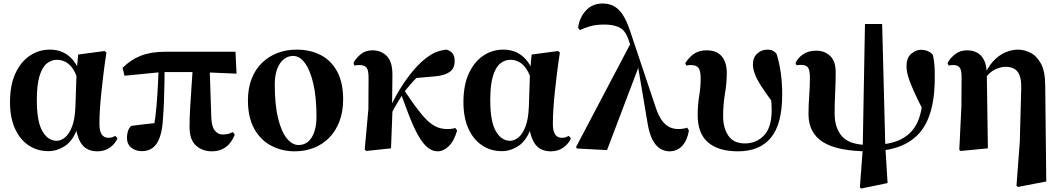

<svg xmlns="http://www.w3.org/2000/svg" viewBox="-20 -846 6054 1095"><path d="M256 16Q192 16 142.5 -17.5Q93 -51 65 -113.5Q37 -176 37 -264Q37 -360 67.5 -426.5Q98 -493 149.5 -528Q201 -563 265 -563Q336 -563 383.5 -517Q431 -471 443 -394H449L428 -375Q416 -422 397.5 -450.5Q379 -479 355.5 -492Q332 -505 305 -505Q273 -505 247 -484Q221 -463 205.5 -413Q190 -363 190 -276Q190 -152 222 -97.5Q254 -43 303 -43Q327 -43 350.5 -62Q374 -81 390.5 -123Q407 -165 410 -235L417 -441L426 -535L577 -555L587 -546Q578 -489 571 -432.5Q564 -376 558.5 -323.5Q553 -271 550 -224.5Q547 -178 547 -140Q547 -99 560 -79.5Q573 -60 599 -60Q612 -60 621 -63.5Q630 -67 638 -71L650 -57Q637 -26 607 -4.5Q577 17 536 17Q481 17 451.5 -17Q422 -51 411 -127L427 -129Q400 -47 353.5 -15.5Q307 16 256 16Z M789 16Q753 16 728.5 -4Q704 -24 704 -61Q704 -80 709.5 -97.5Q715 -115 728 -128Q766 -133 803.5 -137.5Q841 -142 883 -146L856 -116Q867 -174 872.5 -240Q878 -306 881 -369Q884 -432 886 -482H919Q919 -437 918 -380.5Q917 -324 915 -267.5Q913 -211 909 -164Q904 -75 875 -29.5Q846 16 789 16ZM690 -414 679 -459Q726 -506 784 -528.5Q842 -551 925 -551H1323L1329 -426L1117 -435H903ZM1189 17Q1134 17 1097.5 -16Q1061 -49 1061 -122Q1061 -172 1064.5 -232Q1068 -292 1072.5 -356.5Q1077 -421 1081 -482H1175L1185 -176Q1187 -124 1205 -101.5Q1223 -79 1250 -79Q1269 -79 1281.5 -82.5Q1294 -86 1308 -93L1319 -78Q1300 -30 1267 -6.5Q1234 17 1189 17Z M1661 17Q1587 17 1526 -15.5Q1465 -48 1429.5 -112.5Q1394 -177 1394 -273Q1394 -344 1415.5 -398Q1437 -452 1475 -488.5Q1513 -525 1563 -544Q1613 -563 1671 -563Q1750 -563 1810 -531.5Q1870 -500 1903.5 -437Q1937 -374 1937 -280Q1937 -208 1915.5 -152.5Q1894 -97 1856 -59Q1818 -21 1768 -2Q1718 17 1661 17ZM1682 -19Q1716 -19 1738.5 -39Q1761 -59 1773 -95.5Q1785 -132 1785 -179Q1785 -291 1767 -368.5Q1749 -446 1719 -486.5Q1689 -527 1652 -527Q1621 -527 1597 -507Q1573 -487 1560 -450.5Q1547 -414 1547 -366Q1547 -248 1566 -171Q1585 -94 1616 -56.5Q1647 -19 1682 -19Z M2069 15 2060 7 2081 -225 2082 -403Q2082 -447 2070 -461Q2058 -475 2028 -475Q2021 -475 2014.5 -474.5Q2008 -474 2001 -472L1996 -488Q2012 -517 2039 -538Q2066 -559 2104 -559Q2154 -559 2186.5 -526Q2219 -493 2218 -416Q2218 -373 2217 -328.5Q2216 -284 2216 -240L2219 -236Q2217 -175 2214.5 -117.5Q2212 -60 2210 0ZM2202 -176 2185 -194H2189L2199 -220Q2223 -274 2254.5 -327Q2286 -380 2322 -425.5Q2358 -471 2393 -501Q2431 -533 2460.5 -546Q2490 -559 2526 -563Q2546 -558 2559.5 -543Q2573 -528 2573 -497Q2573 -456 2545 -436Q2517 -416 2465 -411L2341 -400L2432 -470Q2396 -442 2358.5 -405Q2321 -368 2282 -317L2278 -310Q2264 -289 2252 -269.5Q2240 -250 2228 -228Q2216 -206 2202 -176ZM2477 17Q2445 17 2418 -5.5Q2391 -28 2366.5 -71Q2342 -114 2317.5 -175.5Q2293 -237 2266 -314L2284 -333Q2323 -275 2354 -233Q2385 -191 2412.5 -163.5Q2440 -136 2468.5 -123Q2497 -110 2531 -110Q2548 -110 2559 -112Q2570 -114 2577 -116L2587 -102Q2570 -42 2539.5 -12.5Q2509 17 2477 17Z M2842 16Q2778 16 2728.5 -17.5Q2679 -51 2651 -113.5Q2623 -176 2623 -264Q2623 -360 2653.5 -426.5Q2684 -493 2735.5 -528Q2787 -563 2851 -563Q2922 -563 2969.5 -517Q3017 -471 3029 -394H3035L3014 -375Q3002 -422 2983.5 -450.5Q2965 -479 2941.5 -492Q2918 -505 2891 -505Q2859 -505 2833 -484Q2807 -463 2791.5 -413Q2776 -363 2776 -276Q2776 -152 2808 -97.5Q2840 -43 2889 -43Q2913 -43 2936.5 -62Q2960 -81 2976.5 -123Q2993 -165 2996 -235L3003 -441L3012 -535L3163 -555L3173 -546Q3164 -489 3157 -432.5Q3150 -376 3144.5 -323.5Q3139 -271 3136 -224.5Q3133 -178 3133 -140Q3133 -99 3146 -79.5Q3159 -60 3185 -60Q3198 -60 3207 -63.5Q3216 -67 3224 -71L3236 -57Q3223 -26 3193 -4.5Q3163 17 3122 17Q3067 17 3037.5 -17Q3008 -51 2997 -127L3013 -129Q2986 -47 2939.5 -15.5Q2893 16 2842 16Z M3271 1 3265 -7 3583 -611 3626 -475 3442 10ZM3798 17Q3770 17 3744.5 1.5Q3719 -14 3700 -51.5Q3681 -89 3671 -156L3618 -471L3616 -472L3564 -621Q3546 -673 3512.5 -689.5Q3479 -706 3426 -706Q3380 -706 3345 -696Q3310 -686 3287 -674L3277 -688Q3285 -747 3322 -786.5Q3359 -826 3417 -826Q3473 -826 3509.5 -789.5Q3546 -753 3574 -668L3719 -235Q3735 -187 3754.5 -160Q3774 -133 3797.5 -121.5Q3821 -110 3848 -110Q3860 -110 3874.5 -112Q3889 -114 3899 -118L3909 -102Q3900 -46 3871 -14.5Q3842 17 3798 17Z M4189 17Q4077 17 4018 -34Q3959 -85 3959 -188Q3959 -247 3967.5 -298.5Q3976 -350 3976 -397Q3976 -442 3964 -458.5Q3952 -475 3919 -475Q3912 -475 3906 -474.5Q3900 -474 3894 -472L3888 -486Q3913 -524 3941.5 -541.5Q3970 -559 4010 -559Q4067 -559 4096 -525Q4125 -491 4125 -429Q4125 -374 4114.5 -311.5Q4104 -249 4104 -184Q4104 -116 4134 -72Q4164 -28 4228 -28Q4293 -28 4337 -73.5Q4381 -119 4381 -219Q4381 -251 4377 -289Q4373 -327 4367 -358H4388L4389 -259Q4346 -316 4320.5 -356Q4295 -396 4284.5 -425.5Q4274 -455 4274 -478Q4274 -518 4298.5 -540.5Q4323 -563 4357 -563Q4375 -563 4387 -557Q4399 -551 4409 -539Q4425 -487 4433 -429.5Q4441 -372 4441 -307Q4441 -138 4376.5 -60.5Q4312 17 4189 17Z M4893 229 4884 223 4900 10 4913 -709H5011L5029 -12L5042 198ZM4936 17Q4757 17 4674 -35.5Q4591 -88 4591 -194Q4591 -247 4595 -299.5Q4599 -352 4599 -402Q4599 -446 4588 -461Q4577 -476 4548 -476Q4541 -476 4535 -475.5Q4529 -475 4523 -474L4517 -487Q4531 -517 4561 -537Q4591 -557 4635 -557Q4683 -557 4714.5 -527Q4746 -497 4746 -435Q4746 -376 4743 -317.5Q4740 -259 4740 -199Q4740 -115 4783.5 -67Q4827 -19 4936 -19ZM4943 16 4945 -19Q5056 -19 5121 -53Q5186 -87 5214.5 -153.5Q5243 -220 5242 -316Q5242 -339 5240 -361.5Q5238 -384 5233 -418L5290 -411L5241 -224Q5210 -285 5192 -325.5Q5174 -366 5165 -392Q5156 -418 5153 -436Q5150 -454 5150 -469Q5150 -517 5177 -539.5Q5204 -562 5232 -562Q5254 -562 5272.5 -554Q5291 -546 5301 -531Q5306 -504 5308.5 -481.5Q5311 -459 5311 -427Q5316 -194 5225 -89Q5134 16 4943 16Z M5451 9 5463 -240 5464 -406Q5464 -447 5453 -461Q5442 -475 5418 -475Q5411 -475 5404.5 -474.5Q5398 -474 5390 -472L5384 -487Q5400 -516 5428 -537.5Q5456 -559 5495 -559Q5528 -559 5553 -545.5Q5578 -532 5592.5 -502.5Q5607 -473 5608 -423V-419L5614 0L5459 15ZM5777 214 5796 -37 5804 -334Q5806 -387 5795 -415.5Q5784 -444 5763 -454.5Q5742 -465 5715 -465Q5687 -465 5654.5 -449.5Q5622 -434 5599 -399L5588 -407H5591Q5612 -462 5644 -496.5Q5676 -531 5713 -547Q5750 -563 5785 -563Q5820 -563 5856 -545.5Q5892 -528 5916.5 -483.5Q5941 -439 5941 -357L5947 189L5786 220Z"/></svg>

Font: Noto Serif JP Black
Style: Regular
Weight: 900
Designer: Ryoko NISHIZUKA 西塚涼子 (kana & ideographs); Frank Grießhammer (Latin, Greek & Cyrillic); Wenlong ZHANG 张文龙 (bopomofo); San
Foundry: Adobe
Version: Version 2.003-H1;hotconv 1.1.1;makeotfexe 2.6.0